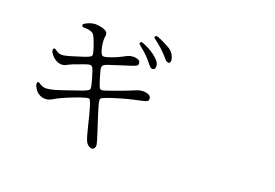

<svg xmlns="http://www.w3.org/2000/svg" viewBox="-99 -951 1698 1185"><g transform="rotate(15 750.0 -359.0)"><path d="M562.5 28.3Q571.3 27.3 576.2 21.5Q585 11.7 583.5 -5.9Q582 -23.4 568.4 -80.1Q539.1 -205.1 532.7 -240.7Q526.4 -276.4 532.2 -283.2Q541 -293 620.1 -310.1Q699.2 -327.1 775.4 -335.9Q808.6 -339.8 817.4 -344.2Q826.2 -348.6 826.2 -362.3Q826.2 -384.8 793.9 -393.1Q761.7 -401.4 724.6 -387.7Q690.4 -376 615.7 -356Q541 -335.9 530.3 -335.9Q516.6 -335.9 511.7 -347.2Q506.8 -358.4 496.1 -409.2Q495.1 -415 493.2 -424.8Q485.4 -460 487.3 -470.7Q488.3 -484.4 504.9 -491.2Q516.6 -496.1 563.5 -505.9Q576.2 -508.8 584 -510.7Q652.3 -525.4 670.9 -530.3Q696.3 -536.1 702.1 -542Q707 -545.9 707 -557.6Q707 -577.1 676.8 -584Q646.5 -590.8 616.2 -577.1Q572.3 -557.6 528.3 -546.4Q484.4 -535.2 476.6 -542Q463.9 -552.7 459.5 -595.7Q455.1 -638.7 462.9 -664.1Q476.6 -705.1 391.6 -718.8Q369.1 -722.7 337.4 -712.4Q305.7 -702.1 307.6 -692.4Q309.6 -685.5 313.5 -683.1Q317.4 -680.7 331.1 -679.7Q371.1 -674.8 383.3 -658.7Q395.5 -642.6 411.1 -574.2Q420.9 -533.2 415 -524.9Q409.2 -516.6 364.3 -505.9Q269.5 -483.4 241.7 -482.4Q213.9 -481.4 194.3 -500Q176.8 -516.6 171.4 -503.4Q166 -490.2 181.6 -467.8Q200.2 -439.5 227.1 -429.2Q253.9 -418.9 278.3 -430.7Q308.6 -444.3 376 -460.9Q408.2 -469.7 417 -468.8Q429.7 -467.8 436.5 -452.1Q440.4 -441.4 449.2 -398.4Q450.2 -395.5 450.2 -394.5Q451.2 -390.6 452.1 -382.8Q462.9 -333 457 -322.8Q451.2 -312.5 406.2 -300.8Q399.4 -299.8 396.5 -298.8Q290 -271.5 252 -263.7Q205.1 -254.9 183.6 -258.8Q166 -261.7 144.5 -279.3Q134.8 -287.1 130.4 -278.8Q126 -270.5 130.9 -254.9Q144.5 -214.8 178.2 -200.2Q211.9 -185.5 248 -203.1Q293.9 -225.6 375 -248.5Q456.1 -271.5 466.8 -265.6Q480.5 -258.8 503.9 -95.7Q513.7 -31.2 521 -9.8Q528.3 11.7 544.9 22.5Q552.7 28.3 562.5 28.3ZM812.5 -553.7Q816.4 -566.4 814.5 -577.1Q809.6 -601.6 774.4 -632.8Q739.3 -664.1 696.3 -683.6Q689.5 -686.5 687.5 -686.5Q685.5 -686.5 681.6 -682.6Q675.8 -676.8 677.2 -673.8Q678.7 -670.9 692.4 -657.2Q695.3 -654.3 696.3 -653.3Q734.4 -618.2 762.7 -575.2Q776.4 -554.7 783.2 -547.9Q791 -542 799.8 -543.9Q808.6 -545.9 812.5 -553.7ZM891.6 -645.5Q885.7 -668.9 868.2 -686.5Q854.5 -700.2 814.9 -723.6Q775.4 -747.1 766.6 -746.1Q758.8 -744.1 757.3 -738.3Q755.9 -732.4 762.7 -727.5Q815.4 -680.7 848.6 -634.8Q863.3 -613.3 867.2 -611.3Q884.8 -600.6 891.6 -612.3Q898.4 -624 891.6 -645.5Z"/></g></svg>

Font: Bpmf GenWan Min R
Style: R
Weight: 400
Foundry: But Ko
Version: Version 1.320